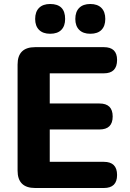

<svg xmlns="http://www.w3.org/2000/svg" viewBox="-20 -941 649 961"><path d="M156 0Q68 0 68 -87V-618Q68 -705 156 -705H500Q566 -705 566 -641Q566 -574 500 -574H229V-423H478Q544 -423 544 -358Q544 -293 478 -293H229V-131H500Q566 -131 566 -65Q566 0 500 0ZM432 -772Q396 -772 376.5 -791.5Q357 -811 357 -846Q357 -882 376.5 -901.5Q396 -921 432 -921Q468 -921 487.5 -901.5Q507 -882 507 -846Q507 -811 488 -791.5Q469 -772 432 -772ZM231 -772Q195 -772 175.5 -791.5Q156 -811 156 -846Q156 -882 175.5 -901.5Q195 -921 231 -921Q306 -921 306 -846Q306 -811 287 -791.5Q268 -772 231 -772Z"/></svg>

Font: Chiron GoRound TC EB
Style: Regular
Weight: 700
Designer: Ryoko NISHIZUKA 西塚涼子 (kana, bopomofo & ideographs); Paul D. Hunt (Latin, Greek & Cyrillic); Sandoll Communications 산돌커뮤니
Foundry: Adobe
Version: Version 1.000;hotconv 1.1.1;makeotfexe 2.6.0